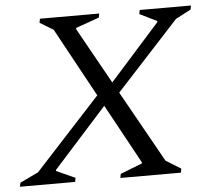

<svg xmlns="http://www.w3.org/2000/svg" viewBox="-74 -713 840 765"><g transform="rotate(-5 346.0 -330.0)"><path d="M-25 0 -21 -16 52 -51 314 -336 164 -611 110 -644 113 -660H350L347 -644L254 -611L253 -606L378 -382L578 -606V-610L509 -644L512 -660H717L714 -644L653 -612L402 -339L562 -53L622 -16L619 0H377L380 -16L467 -50L468 -54L338 -292L124 -54V-50L199 -16L196 0Z"/></g></svg>

Font: Spectral SC
Style: Italic
Weight: 400
Italic angle: -10°
Designer: Jean-Baptiste Levee
Foundry: Production Type
Version: Version 2.001